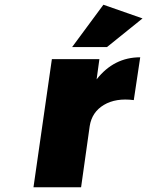

<svg xmlns="http://www.w3.org/2000/svg" viewBox="-20 -795 625 815"><path d="M122.1 0 200.2 -543.9H401.9L390.1 -458Q463.4 -551.8 575.2 -551.8L547.9 -370.1Q471.7 -379.9 420.9 -349.6Q370.1 -319.3 360.8 -259.8L324.2 0ZM286.1 -595.2 418.9 -774.9 585 -716.8 434.1 -595.2Z"/></svg>

Font: Trueno ExtraBold
Style: Italic
Weight: 800
Designer: Julieta Ulanovsky
Foundry: Julieta Ulanovsky
Version: Version 3.001b | FøM Fix